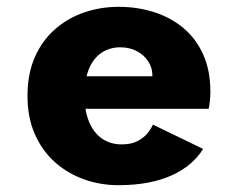

<svg xmlns="http://www.w3.org/2000/svg" viewBox="-20 -532 690 563"><path d="M326.8 11Q274.6 11 226.6 -6Q178.6 -23.1 141.3 -56.2Q104 -89.4 82.3 -138.3Q60.6 -187.2 60.6 -251Q60.6 -314.8 81.8 -363.5Q102.9 -412.2 140.3 -445.3Q177.6 -478.4 225.9 -495.2Q274.1 -512 328.4 -512Q382.7 -512 431.2 -496.6Q479.7 -481.3 517 -450.5Q554.3 -419.6 575.6 -372.7Q596.9 -325.7 596.9 -262.5Q596.9 -250.4 595.5 -236.8Q594.2 -223.2 591.9 -212.9H193.6V-308.3H426.8Q426.8 -309.4 426.8 -310Q426.8 -310.7 426.8 -311.8Q426.8 -332.8 415.1 -351.4Q403.4 -370 382.1 -381.6Q360.9 -393.3 332.1 -393.3Q310.8 -393.3 291.8 -385.1Q272.7 -376.9 258.4 -359.9Q244.1 -343 236 -316.2Q227.8 -289.4 227.8 -252.3Q227.8 -206.9 241.2 -174.8Q254.7 -142.7 279.1 -125.6Q303.6 -108.6 337.1 -108.6Q365.1 -108.6 383.7 -118.5Q402.3 -128.4 413.1 -142Q423.9 -155.6 428.4 -166.6L575.6 -95.3Q560.4 -70.9 537.5 -51.4Q514.6 -32 483.8 -17.9Q453 -3.9 413.8 3.6Q374.6 11 326.8 11Z"/></svg>

Font: Trispace Thin
Style: Regular
Weight: 100
Designer: Tyler Finck
Foundry: Etcetera Type Company
Version: Version 1.210